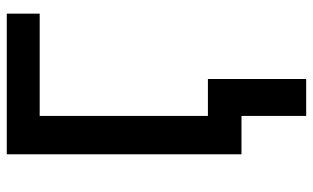

<svg xmlns="http://www.w3.org/2000/svg" viewBox="-204 -550 951 584"><g transform="rotate(-90 272.0 -258.5)"><path d="M94.2 -713.9H522V-613.8H210.9V-102.1H323.2V196.8H210.9V0H94.2Z"/></g></svg>

Font: Open Sans Semibold
Style: Regular
Weight: 600
Foundry: Ascender Corporation
Version: Version 1.10; ttfautohint (v1.5.65-e2d9)